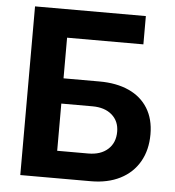

<svg xmlns="http://www.w3.org/2000/svg" viewBox="-52 -776 751 825"><g transform="rotate(5 323.5 -364.0)"><path d="M65.9 -727.5H543.9V-605.5H214.8V-430.2H370.1Q443.4 -430.2 496.8 -406Q550.3 -381.8 579.1 -335.2Q607.9 -288.6 607.9 -223.1Q607.9 -155.3 579.1 -105Q550.3 -54.7 496.6 -27.3Q442.9 0 370.1 0H65.9ZM464.4 -221.7Q464.4 -267.1 433.3 -294.2Q402.3 -321.3 348.6 -321.3H214.8V-117.7H348.6Q402.3 -117.7 433.3 -145.8Q464.4 -173.8 464.4 -221.7Z"/></g></svg>

Font: Inter RS Variable
Style: Regular
Weight: 400
Designer: Rasmus Andersson (customised by Maria Ramos and Noel Pretorius)
Foundry: rsms
Version: Version 3.001;Glyphs 3.2.3 (3260)